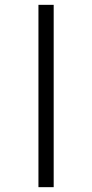

<svg xmlns="http://www.w3.org/2000/svg" viewBox="-20 -693 381 794"><path d="M139 -673H202V81H139Z"/></svg>

Font: Noto Serif Hebrew Medium
Style: Regular
Weight: 500
Version: Version 2.003